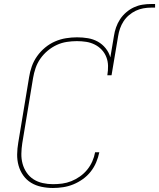

<svg xmlns="http://www.w3.org/2000/svg" viewBox="-20 -929 793 957"><path d="M244 8Q215 8 186.5 2Q158 -4 135 -18Q112 -32 96 -54.5Q80 -77 72.5 -104Q65 -131 65.5 -160Q66 -189 71 -218L125 -544Q129 -571 138.5 -598Q148 -625 165 -649Q182 -673 205 -692Q228 -711 254.5 -722.5Q281 -734 309 -738.5Q337 -743 364 -743Q392 -743 418.5 -738.5Q445 -734 467.5 -721.5Q490 -709 506.5 -688.5Q523 -668 530 -643L548 -750Q551 -771 558.5 -792.5Q566 -814 578.5 -833Q591 -852 609 -867.5Q627 -883 647.5 -892.5Q668 -902 689.5 -905.5Q711 -909 733 -909H753V-891H733Q714 -891 694.5 -887.5Q675 -884 657 -875.5Q639 -867 623 -853.5Q607 -840 596 -823Q585 -806 578.5 -787.5Q572 -769 569 -750L536 -554H515Q519 -578 518.5 -601Q518 -624 510 -644.5Q502 -665 487 -681Q472 -697 452 -707Q432 -717 409.5 -720.5Q387 -724 363 -724Q338 -724 312.5 -720Q287 -716 263 -705Q239 -694 218 -676.5Q197 -659 181.5 -637Q166 -615 157.5 -590Q149 -565 145 -541L91 -215Q87 -189 86.5 -163Q86 -137 92.5 -113Q99 -89 113 -68.5Q127 -48 147.5 -35Q168 -22 193 -16.5Q218 -11 244 -11Q267 -11 290 -14Q313 -17 335.5 -26Q358 -35 378.5 -49.5Q399 -64 414.5 -83Q430 -102 440 -124.5Q450 -147 454 -170H475Q470 -145 459.5 -120Q449 -95 432 -73.5Q415 -52 392.5 -36Q370 -20 345.5 -10Q321 0 295 4Q269 8 244 8Z"/></svg>

Font: Iosevka SS04 Th Ex Obl
Style: Regular
Weight: 100
Width: 7
Italic angle: -9°
Monospace: yes
Designer: Belleve Invis
Foundry: Belleve Invis
Version: Version 19.0.0; ttfautohint (v1.8.4)